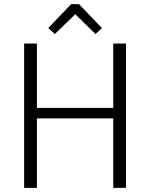

<svg xmlns="http://www.w3.org/2000/svg" viewBox="-20 -911 728 931"><path d="M474 -775 443 -746 345 -842 246 -746 214 -775 325 -891H363ZM97 -700H159V-388H529V-700H591V0H529V-337H159V0H97Z"/></svg>

Font: Post Grotesk Light
Style: Light
Weight: 300
Version: Version 1.0